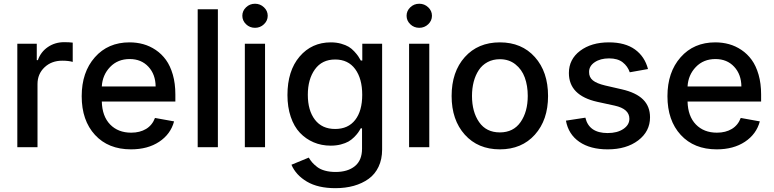

<svg xmlns="http://www.w3.org/2000/svg" viewBox="-20 -776 4078 1012"><path d="M71.3 0V-545.4H173.8V-459H179.7Q194.8 -502.4 232.4 -528.1Q270 -553.7 318.4 -553.7Q345.2 -553.7 363.3 -551.3V-449.7Q341.8 -456.1 308.1 -456.1Q251.5 -456.1 214.6 -421.1Q177.7 -386.2 177.7 -333V0Z M670.4 11.2Q550.8 11.2 480.7 -64.9Q410.6 -141.1 410.6 -269Q410.6 -395.5 480 -474.1Q549.3 -552.7 662.6 -552.7Q700.7 -552.7 735.1 -543.2Q769.5 -533.7 800.8 -512.7Q832 -491.7 854.7 -460.4Q877.4 -429.2 890.9 -382.6Q904.3 -335.9 904.3 -278.3V-240.7H516.6Q518.6 -163.1 560.5 -119.9Q602.5 -76.7 671.4 -76.7Q717.3 -76.7 750 -96.4Q782.7 -116.2 796.9 -154.3L897.5 -136.2Q879.4 -68.8 819.1 -28.8Q758.8 11.2 670.4 11.2ZM516.6 -320.3H800.3Q799.8 -383.8 762.2 -424.3Q724.6 -464.8 663.6 -464.8Q600.6 -464.8 560.3 -422.9Q520 -380.9 516.6 -320.3Z M1128.4 -727.1V0H1022V-727.1Z M1324.2 -629.4Q1296.4 -629.4 1276.9 -648.2Q1257.3 -667 1257.3 -692.9Q1257.3 -718.8 1276.9 -737.5Q1296.4 -756.3 1324.2 -756.3Q1351.6 -756.3 1371.3 -737.5Q1391.1 -718.8 1391.1 -692.9Q1391.1 -667 1371.3 -648.2Q1351.6 -629.4 1324.2 -629.4ZM1270.5 0V-545.4H1377V0Z M1748 215.8Q1656.2 215.8 1597.9 181.4Q1539.6 147 1516.1 92.3L1607.4 54.7Q1616.2 69.3 1625.7 80.3Q1635.3 91.3 1651.6 104Q1668 116.7 1692.9 123.5Q1717.8 130.4 1749 130.4Q1812.5 130.4 1850.3 99.9Q1888.2 69.3 1888.2 7.8V-99.6H1881.3Q1874.5 -86.9 1867.2 -76.7Q1859.9 -66.4 1846.2 -52.7Q1832.5 -39.1 1816.7 -30Q1800.8 -21 1776.4 -14.6Q1752 -8.3 1723.1 -8.3Q1674.3 -8.3 1633.1 -25.9Q1591.8 -43.5 1560.8 -76.2Q1529.8 -108.9 1512.5 -160.2Q1495.1 -211.4 1495.1 -274.9Q1495.1 -402.8 1559.1 -477.8Q1623 -552.7 1724.1 -552.7Q1752.9 -552.7 1777.8 -545.7Q1802.7 -538.6 1818.1 -529.3Q1833.5 -520 1847.4 -504.9Q1861.3 -489.7 1867.7 -480.2Q1874 -470.7 1881.8 -457H1889.6V-545.4H1994.1V12.2Q1994.1 63.5 1975.3 103Q1956.5 142.6 1922.9 166.7Q1889.2 190.9 1845 203.4Q1800.8 215.8 1748 215.8ZM1746.6 -96.2Q1814.9 -96.2 1852.1 -143.8Q1889.2 -191.4 1889.2 -276.4Q1889.2 -361.3 1852.1 -411.9Q1814.9 -462.4 1746.6 -462.4Q1677.2 -462.4 1639.9 -410.4Q1602.5 -358.4 1602.5 -276.4Q1602.5 -193.8 1639.9 -145Q1677.2 -96.2 1746.6 -96.2Z M2189.9 -629.4Q2162.1 -629.4 2142.6 -648.2Q2123 -667 2123 -692.9Q2123 -718.8 2142.6 -737.5Q2162.1 -756.3 2189.9 -756.3Q2217.3 -756.3 2237.1 -737.5Q2256.8 -718.8 2256.8 -692.9Q2256.8 -667 2237.1 -648.2Q2217.3 -629.4 2189.9 -629.4ZM2136.2 0V-545.4H2242.7V0Z M2360.4 -270Q2360.4 -397.5 2429.9 -475.1Q2499.5 -552.7 2614.7 -552.7Q2730 -552.7 2799.3 -475.1Q2868.7 -397.5 2868.7 -270Q2868.7 -143.6 2799.3 -66.2Q2730 11.2 2614.7 11.2Q2499.5 11.2 2429.9 -66.2Q2360.4 -143.6 2360.4 -270ZM2614.7 -78.1Q2686 -78.1 2723.9 -132.6Q2761.7 -187 2761.7 -270.5Q2761.7 -324.2 2746.1 -367.2Q2730.5 -410.2 2696.5 -437Q2662.6 -463.9 2614.7 -463.9Q2578.1 -463.9 2549.6 -448.5Q2521 -433.1 2503.4 -406.2Q2485.8 -379.4 2476.8 -345Q2467.8 -310.5 2467.8 -270.5Q2467.8 -186.5 2505.4 -132.3Q2543 -78.1 2614.7 -78.1Z M3395.5 -412.1 3299.3 -395Q3288.6 -426.8 3262.2 -447.5Q3235.8 -468.3 3190.4 -468.3Q3144.5 -468.3 3114.5 -448Q3084.5 -427.7 3085 -396.5Q3084.5 -369.1 3104.7 -352.5Q3125 -335.9 3170.4 -325.2L3257.3 -305.2Q3332.5 -288.1 3369.4 -251.7Q3406.2 -215.3 3406.2 -157.7Q3406.2 -83.5 3344 -36.1Q3281.7 11.2 3183.1 11.2Q3091.3 11.2 3033.7 -28.3Q2976.1 -67.9 2962.9 -140.1L3065.4 -155.8Q3084.5 -74.7 3182.6 -74.7Q3233.9 -74.7 3265.6 -96.2Q3297.4 -117.7 3297.4 -149.9Q3297.4 -202.1 3220.2 -219.2L3127.9 -239.3Q2978.5 -272.9 2978.5 -391.1Q2978.5 -463.4 3037.6 -508.1Q3096.7 -552.7 3189.5 -552.7Q3274.9 -552.7 3326.7 -515.4Q3378.4 -478 3395.5 -412.1Z M3757.8 11.2Q3638.2 11.2 3568.1 -64.9Q3498 -141.1 3498 -269Q3498 -395.5 3567.4 -474.1Q3636.7 -552.7 3750 -552.7Q3788.1 -552.7 3822.5 -543.2Q3856.9 -533.7 3888.2 -512.7Q3919.4 -491.7 3942.1 -460.4Q3964.8 -429.2 3978.3 -382.6Q3991.7 -335.9 3991.7 -278.3V-240.7H3604Q3606 -163.1 3647.9 -119.9Q3689.9 -76.7 3758.8 -76.7Q3804.7 -76.7 3837.4 -96.4Q3870.1 -116.2 3884.3 -154.3L3984.9 -136.2Q3966.8 -68.8 3906.5 -28.8Q3846.2 11.2 3757.8 11.2ZM3604 -320.3H3887.7Q3887.2 -383.8 3849.6 -424.3Q3812 -464.8 3751 -464.8Q3688 -464.8 3647.7 -422.9Q3607.4 -380.9 3604 -320.3Z"/></svg>

Font: Interop Med
Style: Regular
Weight: 500
Designer: Rasmus Andersson, Google, Jang Haemin
Foundry: jhaemin
Version: Version 1.007